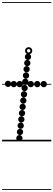

<svg xmlns="http://www.w3.org/2000/svg" viewBox="-25 -1349 510 1832"><path d="M242.1 -776.5Q229.5 -776.5 220.8 -785.2Q212 -793.9 212 -806.4Q212 -819 220.7 -827.8Q229.4 -836.5 241.9 -836.5Q254.5 -836.5 263.2 -827.8Q272 -819.1 272 -806.6Q272 -794 263.3 -785.2Q254.6 -776.5 242.1 -776.5ZM235.6 -717.5Q223 -717.5 214.2 -726.2Q205.5 -734.9 205.5 -747.4Q205.5 -760 214.2 -768.8Q222.9 -777.5 235.4 -777.5Q248 -777.5 256.8 -768.8Q265.5 -760.1 265.5 -747.6Q265.5 -735 256.8 -726.2Q248.1 -717.5 235.6 -717.5ZM229.1 -658.5Q216.5 -658.5 207.8 -667.2Q199 -675.9 199 -688.4Q199 -701 207.7 -709.8Q216.4 -718.5 228.9 -718.5Q241.5 -718.5 250.2 -709.8Q259 -701.1 259 -688.6Q259 -676 250.3 -667.2Q241.6 -658.5 229.1 -658.5ZM223.1 -598.5Q210.5 -598.5 201.8 -607.2Q193 -615.9 193 -628.4Q193 -641 201.7 -649.8Q210.4 -658.5 222.9 -658.5Q235.5 -658.5 244.2 -649.8Q253 -641.1 253 -628.6Q253 -616 244.3 -607.2Q235.6 -598.5 223.1 -598.5ZM216.6 -539Q204 -539 195.2 -547.7Q186.5 -556.4 186.5 -568.9Q186.5 -581.5 195.2 -590.2Q203.9 -599 216.4 -599Q229 -599 237.8 -590.3Q246.5 -581.6 246.5 -569.1Q246.5 -556.5 237.8 -547.8Q229.1 -539 216.6 -539ZM210.1 -479Q197.5 -479 188.8 -487.7Q180 -496.4 180 -508.9Q180 -521.5 188.7 -530.2Q197.4 -539 209.9 -539Q222.5 -539 231.2 -530.3Q240 -521.6 240 -509.1Q240 -496.5 231.3 -487.8Q222.6 -479 210.1 -479ZM204.1 -419Q191.5 -419 182.8 -427.7Q174 -436.4 174 -448.9Q174 -461.5 182.7 -470.2Q191.4 -479 203.9 -479Q216.5 -479 225.2 -470.3Q234 -461.6 234 -449.1Q234 -436.5 225.3 -427.8Q216.6 -419 204.1 -419ZM197.6 -359.5Q185 -359.5 176.2 -368.2Q167.5 -376.9 167.5 -389.4Q167.5 -402 176.2 -410.8Q184.9 -419.5 197.4 -419.5Q210 -419.5 218.8 -410.8Q227.5 -402.1 227.5 -389.6Q227.5 -377 218.8 -368.2Q210.1 -359.5 197.6 -359.5ZM191.1 -299.5Q178.5 -299.5 169.8 -308.2Q161 -316.9 161 -329.4Q161 -342 169.7 -350.8Q178.4 -359.5 190.9 -359.5Q203.5 -359.5 212.2 -350.8Q221 -342.1 221 -329.6Q221 -317 212.3 -308.2Q203.6 -299.5 191.1 -299.5ZM185.1 -239.5Q172.5 -239.5 163.8 -248.2Q155 -256.9 155 -269.4Q155 -282 163.7 -290.8Q172.4 -299.5 184.9 -299.5Q197.5 -299.5 206.2 -290.8Q215 -282.1 215 -269.6Q215 -257 206.3 -248.2Q197.6 -239.5 185.1 -239.5ZM178.6 -180Q166 -180 157.2 -188.7Q148.5 -197.4 148.5 -209.9Q148.5 -222.5 157.2 -231.2Q165.9 -240 178.4 -240Q191 -240 199.8 -231.3Q208.5 -222.6 208.5 -210.1Q208.5 -197.5 199.8 -188.8Q191.1 -180 178.6 -180ZM172.6 -120Q160 -120 151.2 -128.7Q142.5 -137.4 142.5 -149.9Q142.5 -162.5 151.2 -171.2Q159.9 -180 172.4 -180Q185 -180 193.8 -171.3Q202.5 -162.6 202.5 -150.1Q202.5 -137.5 193.8 -128.8Q185.1 -120 172.6 -120ZM166.1 -60Q153.5 -60 144.8 -68.7Q136 -77.4 136 -89.9Q136 -102.5 144.7 -111.2Q153.4 -120 165.9 -120Q178.5 -120 187.2 -111.3Q196 -102.6 196 -90.1Q196 -77.5 187.3 -68.8Q178.6 -60 166.1 -60ZM160.1 -0.5Q147.5 -0.5 138.8 -9.2Q130 -17.9 130 -30.4Q130 -43 138.7 -51.8Q147.4 -60.5 159.9 -60.5Q172.5 -60.5 181.2 -51.8Q190 -43.1 190 -30.6Q190 -18 181.3 -9.2Q172.6 -0.5 160.1 -0.5ZM248.7 -830Q234.5 -830 224.2 -840.2Q214 -850.3 214 -864.7Q214 -879 224.2 -889Q234.3 -899 248.7 -899Q263 -899 273 -888.9Q283 -878.9 283 -864.7Q283 -850.5 272.9 -840.2Q262.9 -830 248.7 -830ZM248.8 -848Q255.5 -848 260.2 -852.9Q265 -857.8 265 -864.5Q265 -871.5 260.2 -876.2Q255.4 -881 248.5 -881Q242 -881 237 -876.2Q232 -871.5 232 -864.5Q232 -857.8 237 -852.9Q242 -848 248.8 -848ZM106.6 -516.5Q94 -516.5 85.2 -525.2Q76.5 -533.9 76.5 -546.4Q76.5 -559 85.2 -567.8Q93.9 -576.5 106.4 -576.5Q119 -576.5 127.8 -567.8Q136.5 -559.1 136.5 -546.6Q136.5 -534 127.8 -525.2Q119.1 -516.5 106.6 -516.5ZM163.1 -516.5Q150.5 -516.5 141.8 -525.2Q133 -533.9 133 -546.4Q133 -559 141.7 -567.8Q150.4 -576.5 162.9 -576.5Q175.5 -576.5 184.2 -567.8Q193 -559.1 193 -546.6Q193 -534 184.3 -525.2Q175.6 -516.5 163.1 -516.5ZM269.1 -516.5Q256.5 -516.5 247.8 -525.2Q239 -533.9 239 -546.4Q239 -559 247.7 -567.8Q256.4 -576.5 268.9 -576.5Q281.5 -576.5 290.2 -567.8Q299 -559.1 299 -546.6Q299 -534 290.3 -525.2Q281.6 -516.5 269.1 -516.5ZM392.6 -516.5Q380 -516.5 371.2 -525.2Q362.5 -533.9 362.5 -546.4Q362.5 -559 371.2 -567.8Q379.9 -576.5 392.4 -576.5Q405 -576.5 413.8 -567.8Q422.5 -559.1 422.5 -546.6Q422.5 -534 413.8 -525.2Q405.1 -516.5 392.6 -516.5ZM51.6 -519Q39 -519 30.2 -527.7Q21.5 -536.4 21.5 -548.9Q21.5 -561.5 30.2 -570.2Q38.9 -579 51.4 -579Q64 -579 72.8 -570.3Q81.5 -561.6 81.5 -549.1Q81.5 -536.5 72.8 -527.8Q64.1 -519 51.6 -519ZM330.6 -516.5Q318 -516.5 309.2 -525.2Q300.5 -533.9 300.5 -546.4Q300.5 -559 309.2 -567.8Q317.9 -576.5 330.4 -576.5Q343 -576.5 351.8 -567.8Q360.5 -559.1 360.5 -546.6Q360.5 -534 351.8 -525.2Q343.1 -516.5 330.6 -516.5ZM-5 455H464.5V463H-5ZM-5 -16H464.5V0H-5ZM-5 -549H464.5V-541H-5ZM-5 -1329H464.5V-1321H-5Z"/></svg>

Font: Edu SA Dotted Guide
Style: Regular
Weight: 400
Designer: Tina and Corey Anderson, Eben Sorkin, Mirko Velimirovic
Foundry: Google for Education
Version: Version 2.000